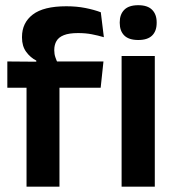

<svg xmlns="http://www.w3.org/2000/svg" viewBox="-20 -700 658 720"><path d="M228.5 -676.5Q267.5 -676.5 300.2 -670Q333 -663.5 358 -654L369.5 -560.5Q347.5 -567 324.2 -571.5Q301 -576 272.5 -576Q239 -576 219.5 -568.2Q200 -560.5 191.8 -546.2Q183.5 -532 183.5 -512.5V-511Q183.5 -497 187.8 -484.8Q192 -472.5 197 -462.5L116 -460V-473Q94 -484 78.2 -505.5Q62.5 -527 62.5 -559V-561.5Q62.5 -614.5 103 -645.5Q143.5 -676.5 228.5 -676.5ZM79.5 0V-434H203V0ZM7.5 -371V-469.5L130.5 -468.5L179 -469.5H368L357.5 -371ZM436 0V-490H560.5V0ZM498.5 -550Q463 -550 446 -567Q429 -584 429 -614V-616.5Q429 -646 446 -663.2Q463 -680.5 498.5 -680.5Q533.5 -680.5 550.5 -663.2Q567.5 -646 567.5 -616.5V-614Q567.5 -583.5 550.5 -566.8Q533.5 -550 498.5 -550Z"/></svg>

Font: Anek Bangla
Style: Semi-bold
Weight: 600
Designer: Sulekha Rajkumar (Bangla), Yesha Goshar (Latin)
Foundry: Ek Type
Version: Version 1.002;March 21, 2022;FontCreator 13.0.0.2683 64-bit